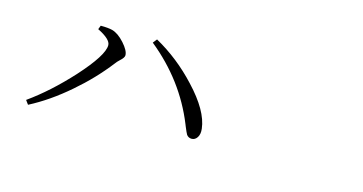

<svg xmlns="http://www.w3.org/2000/svg" viewBox="-54 -763 1609 851"><g transform="rotate(15 750.0 -338.0)"><path d="M103.5 -124 89.8 -142.6Q184.6 -210 278.3 -312.5Q378.9 -423.8 378.9 -470.7Q378.9 -498 317.4 -528.3L324.2 -545.9Q358.4 -545.9 377.9 -541Q406.2 -533.2 435.1 -501Q463.9 -468.8 463.9 -447.3Q463.9 -436.5 446.3 -420.9Q433.6 -409.2 427.7 -400.4Q363.3 -317.4 280.3 -246.1Q192.4 -169.9 103.5 -124ZM842.8 -166Q828.1 -166 819.3 -177.7Q814.5 -185.5 803.7 -211.9Q800.8 -218.8 799.8 -221.7Q726.6 -403.3 566.4 -533.2L581.1 -551.8Q686.5 -493.2 771.5 -401.4Q866.2 -300.8 875 -220.7Q877.9 -196.3 868.2 -181.2Q858.4 -166 842.8 -166Z"/></g></svg>

Font: Bpmf GenRyu Min R
Style: R
Weight: 400
Foundry: But Ko
Version: Version 1.320